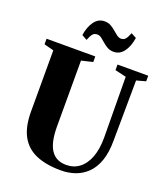

<svg xmlns="http://www.w3.org/2000/svg" viewBox="-172 -1088 1048 1213"><g transform="rotate(20 352.0 -482.0)"><path d="M381.5 8Q282 8 214 -21Q146 -50 111.8 -112.8Q77.5 -175.5 77.5 -276.5V-688.5L12.5 -705.5V-743H340V-705.5L264 -687.5V-245.5Q264 -190.5 272.8 -150.8Q281.5 -111 298.8 -85.8Q316 -60.5 341.5 -48.2Q367 -36 400.5 -36Q451 -36 488.5 -64.2Q526 -92.5 547 -147Q568 -201.5 568 -280.5L564.5 -688L489.5 -705.5V-743H696V-705.5L634 -688.5L630.5 -284Q630.5 -203 610.8 -147Q591 -91 556 -57Q521 -23 476.2 -7.5Q431.5 8 381.5 8ZM437.5 -810Q413.5 -810 395.2 -820.5Q377 -831 362.2 -844.2Q347.5 -857.5 333.8 -867.8Q320 -878 304.5 -878Q285.5 -878 274.5 -864.8Q263.5 -851.5 252.5 -822.5L217 -842Q225.5 -899.5 252.2 -935.8Q279 -972 320.5 -972Q344.5 -972 362.8 -961.8Q381 -951.5 396 -938.2Q411 -925 424.8 -914.8Q438.5 -904.5 453.5 -904Q472.5 -904 483.5 -917.5Q494.5 -931 505.5 -959.5L541 -940.5Q532.5 -882.5 505.8 -846.2Q479 -810 437.5 -810Z"/></g></svg>

Font: Merriweather 96pt Black
Style: Regular
Weight: 900
Version: Version 2.100